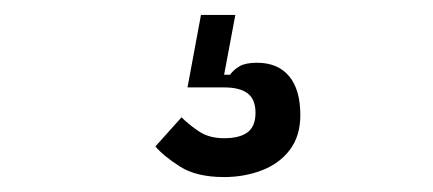

<svg xmlns="http://www.w3.org/2000/svg" viewBox="-20 -30 580 257"><path d="M280 207Q243 207 221 193Q199 179 188 166L223 127Q233 137 246.5 146Q260 155 280 155Q301 155 311.5 147Q322 139 322 121Q322 103 311.5 95Q301 87 280 87H231L249 -10H295L280 70H288Q293 63 301 58.5Q309 54 324 54Q352 54 367 72Q382 90 382 124Q382 152 368 170.5Q354 189 330.5 198Q307 207 280 207Z"/></svg>

Font: IBM Plex Sans Condensed
Style: Regular
Weight: 400
Width: 3
Designer: Mike Abbink, Paul van der Laan, Pieter van Rosmalen
Foundry: Bold Monday
Version: Version 3.201